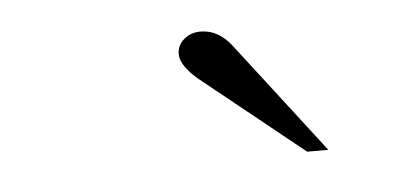

<svg xmlns="http://www.w3.org/2000/svg" viewBox="-28 -779 557 262"><g transform="rotate(-5 250.0 -648.0)"><path d="M251 -667Q221 -690 221 -708Q221 -720 230.5 -728Q240 -736 253 -736Q278 -736 296 -712L413 -560H384Z"/></g></svg>

Font: Fahkwang Light
Style: Italic
Weight: 300
Italic angle: -10°
Version: Version 1.000; ttfautohint (v1.6)